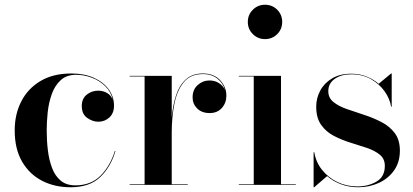

<svg xmlns="http://www.w3.org/2000/svg" viewBox="-20 -780 1744 810"><path d="M467 -143Q447.5 -76 402.8 -33Q358 10 277.5 10Q210.5 10 157.2 -17.5Q104 -45 73 -98.5Q42 -152 42 -230Q42 -298 69.8 -352.2Q97.5 -406.5 150.8 -438.2Q204 -470 281 -470Q335.5 -470 376 -451.8Q416.5 -433.5 438.8 -402.8Q461 -372 461 -334Q461 -302.5 441.5 -284.5Q422 -266.5 394.5 -266.5Q371 -266.5 348 -282.5Q325 -298.5 325 -333Q325 -364 346 -380.8Q367 -397.5 394.5 -397.5Q414.5 -397.5 431.5 -387.8Q448.5 -378 455.5 -359Q448.5 -392.5 424.2 -416.2Q400 -440 367.2 -452.2Q334.5 -464.5 301 -464.5Q260.5 -464.5 235.8 -441.5Q211 -418.5 198.2 -382.5Q185.5 -346.5 181.2 -306Q177 -265.5 177 -230Q177 -187 182 -145.8Q187 -104.5 199.8 -71Q212.5 -37.5 236.2 -17.8Q260 2 298 2Q363 2 403.8 -38.5Q444.5 -79 464.5 -143Z M527 -2.5H590V-457.5H527V-460H704.5V-284Q709 -336 722.8 -378Q736.5 -420 764 -445Q791.5 -470 836 -470Q882.5 -470 908.8 -441.5Q935 -413 935 -376.5Q935 -346 916 -324.5Q897 -303 864.5 -303Q831.5 -303 812 -322.2Q792.5 -341.5 792.5 -369Q792.5 -402 814 -421.2Q835.5 -440.5 864 -440.5Q886.5 -440.5 904 -429.2Q921.5 -418 929 -400.5Q921.5 -428.5 897.5 -448Q873.5 -467.5 836 -467.5Q783 -467.5 754.8 -432.5Q726.5 -397.5 715.5 -341.2Q704.5 -285 704.5 -221.5V-2.5H772V0H527Z M1025.5 -687.5Q1025.5 -718 1046.8 -739Q1068 -760 1098 -760Q1128.5 -760 1149.5 -739Q1170.5 -718 1170.5 -687.5Q1170.5 -657 1149.5 -636Q1128.5 -615 1098 -615Q1068 -615 1046.8 -636Q1025.5 -657 1025.5 -687.5ZM987.5 -2.5H1050.5V-457.5H987.5V-460H1165.5V-2.5H1228V0H987.5Z M1305.5 10H1303V-137.5H1306Q1312.5 -96 1338.5 -63.5Q1364.5 -31 1403.2 -12.2Q1442 6.5 1487 6.5Q1533.5 6.5 1568.5 -14Q1603.5 -34.5 1603.5 -80Q1603.5 -110 1582.5 -127.2Q1561.5 -144.5 1528.5 -155.8Q1495.5 -167 1458.5 -178.2Q1421.5 -189.5 1388.5 -206.8Q1355.5 -224 1334.8 -253.2Q1314 -282.5 1314 -330Q1314 -366 1331 -397.8Q1348 -429.5 1381 -449.2Q1414 -469 1461.5 -469Q1497 -469 1526.2 -457.2Q1555.5 -445.5 1577.5 -426.5L1630 -470H1632.5V-330H1630Q1625 -362.5 1603.2 -393.8Q1581.5 -425 1545.5 -445.8Q1509.5 -466.5 1462 -466.5Q1419 -466.5 1392 -447.2Q1365 -428 1365 -395.5Q1365 -367 1386.8 -349.5Q1408.5 -332 1443 -320Q1477.5 -308 1516 -295.5Q1554.5 -283 1589 -265.2Q1623.5 -247.5 1645.2 -218.8Q1667 -190 1667 -144.5Q1667 -96 1642.8 -61.5Q1618.5 -27 1578.5 -8.5Q1538.5 10 1491 10Q1452.5 10 1419 -2.5Q1385.5 -15 1360 -37Z"/></svg>

Font: Bodoni* 72pt Medium
Style: Regular
Weight: 500
Version: Version 2.3